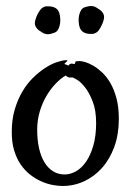

<svg xmlns="http://www.w3.org/2000/svg" viewBox="-20 -599 449 635"><path d="M373 -206.1Q373 -154.8 358.2 -113.8Q343.3 -72.8 317.6 -43.9Q292 -15.1 258.3 0.5Q224.6 16.1 187 16.1Q171.4 16.1 152.8 12.5Q134.3 8.8 115.7 0.5Q97.2 -7.8 79.6 -21.5Q62 -35.2 48.3 -55.2Q34.7 -75.2 26.6 -102.1Q18.6 -128.9 19 -164.1Q19 -204.1 28.8 -237.1Q38.6 -270 54 -296.1Q69.3 -322.3 88.9 -341.3Q108.4 -360.4 127.9 -373.3Q147.5 -386.2 165.5 -392.6Q183.6 -398.9 196.8 -399.9Q203.6 -400.4 202.9 -398.4Q202.1 -396.5 199.2 -394Q196.3 -391.6 194.1 -389.2Q191.9 -386.7 195.8 -386.2Q199.2 -385.3 201.4 -384.3Q203.6 -383.3 206.1 -381.8L210 -386.2Q213.4 -388.7 216.6 -388.7Q219.7 -388.7 222.2 -387.9Q224.6 -387.2 226.1 -387.2Q227.5 -387.2 228 -390.1Q229 -395.5 231.7 -396.2Q234.4 -397 244.1 -397Q250 -397 262 -393.6Q273.9 -390.1 288.3 -381.8Q302.7 -373.5 317.6 -359.6Q332.5 -345.7 345 -324.5Q357.4 -303.2 365.2 -273.9Q373 -244.6 373 -206.1ZM196.8 -349.1Q179.7 -338.9 163.1 -321.3Q146.5 -303.7 133.1 -280.8Q119.6 -257.8 111.3 -229.5Q103 -201.2 103 -169.9Q103 -136.2 109.1 -108.9Q115.2 -81.5 127 -62.3Q138.7 -43 155.5 -32.5Q172.4 -22 193.8 -22Q212.9 -22 231.7 -32.7Q250.5 -43.5 265.1 -64.9Q279.8 -86.4 288.8 -118.2Q297.9 -149.9 297.9 -191.9Q297.9 -234.4 286.6 -263.2Q275.4 -292 261.5 -309.8Q247.6 -327.6 234.9 -335.2Q222.2 -342.8 219.2 -342.8Q212.4 -342.8 208.7 -342.8Q205.1 -342.8 196.8 -349.1ZM179.2 -537.1Q179.7 -531.2 179 -524.2Q178.2 -517.1 176 -510.3Q173.8 -503.4 170.2 -498.3Q166.5 -493.2 161.1 -491.2Q147.5 -485.8 138.2 -485.8Q130.9 -485.8 125.2 -488.5Q119.6 -491.2 114.3 -495.1Q106 -499.5 100.6 -507.1Q95.2 -514.6 95.2 -522Q95.2 -527.8 97.7 -535.6Q100.1 -543.5 104 -551.3Q107.9 -559.1 112.5 -565.4Q117.2 -571.8 121.6 -574.2Q128.4 -578.1 132.3 -578.1Q136.2 -578.1 140.1 -578.1Q158.7 -578.1 168.5 -568.8Q178.2 -559.6 179.2 -537.1ZM240.2 -527.8Q239.7 -533.7 240.5 -540.8Q241.2 -547.9 243.4 -554.7Q245.6 -561.5 249.3 -566.9Q252.9 -572.3 258.3 -574.2Q265.1 -576.7 271 -577.9Q276.9 -579.1 281.2 -579.1Q289.1 -579.1 294.4 -576.4Q299.8 -573.7 305.2 -569.8Q313.5 -565.4 318.8 -558.1Q324.2 -550.8 324.2 -543Q324.2 -537.1 321.8 -529.3Q319.3 -521.5 315.4 -513.7Q311.5 -505.9 307.1 -499.5Q302.7 -493.2 298.3 -491.2Q291.5 -487.3 287.4 -487.1Q283.2 -486.8 279.3 -486.8Q261.2 -486.8 251.2 -496.1Q241.2 -505.4 240.2 -527.8Z"/></svg>

Font: Oregano
Style: Regular
Weight: 400
Version: Version 1.000